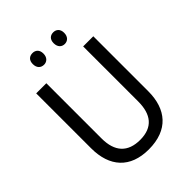

<svg xmlns="http://www.w3.org/2000/svg" viewBox="-255 -1029 1165 1165"><g transform="rotate(-45 327.0 -446.5)"><path d="M193 -854C193 -820 213 -803 239 -803C263 -803 284 -820 284 -854C284 -888 263 -903 239 -903C213 -903 193 -888 193 -854ZM372 -854C372 -820 392 -803 417 -803C441 -803 462 -820 462 -854C462 -888 441 -903 417 -903C392 -903 372 -888 372 -854ZM572 -242V-714H485V-241C485 -132 437 -68 329 -68C223 -68 169 -127 169 -240V-714H82V-243C82 -84 166 10 325 10C492 10 572 -89 572 -242Z"/></g></svg>

Font: Noto Sans Malayalam SemiCondensed
Style: Regular
Weight: 400
Width: 4
Designer: Jelle Bosma - Monotype Design Team
Foundry: Monotype Imaging Inc.
Version: Version 2.104